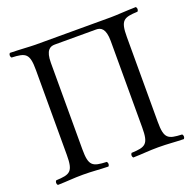

<svg xmlns="http://www.w3.org/2000/svg" viewBox="-118 -770 902 895"><g transform="rotate(-20 333.5 -322.5)"><path d="M521 -645H146C123 -645 71 -649 21 -650C15 -644 15 -633 21 -627C91 -624 108 -616 108 -533V-112C108 -29 91 -21 21 -18C15 -12 15 -1 21 5C70 4 97.8 0 147 0C195.8 0 222 4 272 5C278 -1 278 -12 272 -18C202 -21 185 -29 185 -112V-541C185 -603 207 -615 231 -615H436C460 -615 482 -603 482 -541V-112C482 -29 465 -21 395 -18C389 -12 389 -1 395 5C445 4 471.2 0 520 0C569.2 0 597 4 646 5C652 -1 652 -12 646 -18C576 -21 559 -29 559 -112V-533C559 -616 576 -624 646 -627C652 -633 652 -644 646 -650C596 -649 548 -645 521 -645Z"/></g></svg>

Font: Libertinus Serif Display
Style: Regular
Weight: 400
Designer: Philipp H. Poll
Foundry: Khaled Hosny
Version: Version 6.1